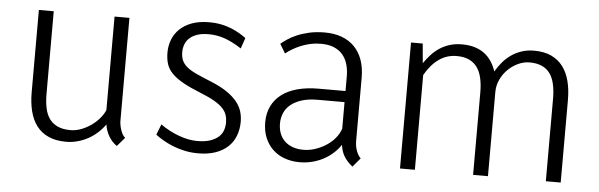

<svg xmlns="http://www.w3.org/2000/svg" viewBox="-41 -657 2469 791"><g transform="rotate(5 1194.0 -261.0)"><path d="M410.6 -75.2Q397.5 -56.6 380.1 -40.8Q362.8 -24.9 342.3 -13.7Q321.8 -2.4 298.6 3.9Q275.4 10.3 251 10.3Q208.5 10.3 178.2 -3.4Q147.9 -17.1 128.9 -42.2Q109.9 -67.4 101.1 -102.5Q92.3 -137.7 92.3 -180.7V-521H153.8V-180.2Q153.8 -146.5 159.4 -120.1Q165 -93.8 178.2 -75.9Q191.4 -58.1 212.6 -48.6Q233.9 -39.1 265.1 -39.1Q288.1 -39.1 310.8 -48.1Q333.5 -57.1 352.5 -71Q371.6 -85 385.5 -102.1Q399.4 -119.1 405.3 -134.8V-521H466.8V-94.7Q466.8 -87.9 468.3 -79.1Q469.7 -70.3 472.7 -60.8Q475.6 -51.3 480.2 -42.2Q484.9 -33.2 492.2 -26.9L460.9 9.3Q439.9 -4.9 427 -27.6Q414.1 -50.3 410.6 -75.2Z M900.9 -126Q900.9 -142.6 896.2 -157Q891.6 -171.4 879.2 -184.8Q866.7 -198.2 844 -211.4Q821.3 -224.6 785.6 -238.8Q741.7 -256.3 712.6 -272.5Q683.6 -288.6 666.3 -306.2Q648.9 -323.7 642.1 -344.7Q635.3 -365.7 635.3 -392.6Q635.3 -420.4 645 -445.8Q654.8 -471.2 674.6 -490.2Q694.3 -509.3 724.6 -520.5Q754.9 -531.7 795.9 -531.7Q823.7 -531.7 846.9 -526.9Q870.1 -522 889.2 -514.2Q908.2 -506.3 923.3 -497.3Q938.5 -488.3 949.7 -479.5L934.6 -435.5Q914.1 -448.7 896 -457.8Q877.9 -466.8 861.6 -472.2Q845.2 -477.5 829.6 -480Q814 -482.4 798.3 -482.4Q770 -482.4 750.5 -475.6Q731 -468.8 718.8 -457.3Q706.5 -445.8 701.2 -430.9Q695.8 -416 695.8 -399.9Q695.8 -378.9 702.6 -364.3Q709.5 -349.6 724.4 -337.6Q739.3 -325.7 763.4 -314.7Q787.6 -303.7 822.3 -289.6Q863.8 -272.9 890.6 -254.6Q917.5 -236.3 933.1 -216.8Q948.7 -197.3 954.8 -176.8Q960.9 -156.2 960.9 -134.8Q960.9 -102.5 950.4 -75.7Q939.9 -48.8 919.2 -29.8Q898.4 -10.7 867.9 -0.2Q837.4 10.3 797.9 10.3Q767.1 10.3 740.2 4.4Q713.4 -1.5 690.7 -10.7Q668 -20 649.9 -30.8Q631.8 -41.5 619.1 -51.3L636.2 -95.2Q671.9 -69.8 712.4 -54.9Q752.9 -40 789.1 -40Q821.8 -40 843.3 -47.6Q864.7 -55.2 877.7 -67.1Q890.6 -79.1 895.8 -94.5Q900.9 -109.9 900.9 -126Z M1228.5 -42Q1251.5 -42 1275.1 -49.6Q1298.8 -57.1 1319.8 -70.3Q1340.8 -83.5 1356.7 -102.1Q1372.6 -120.6 1379.9 -142.6V-252.4H1269Q1231 -252.4 1203.4 -243.7Q1175.8 -234.9 1157.7 -220Q1139.6 -205.1 1131.1 -184.8Q1122.6 -164.6 1122.6 -141.6Q1122.6 -119.6 1129.4 -101.3Q1136.2 -83 1149.7 -69.8Q1163.1 -56.6 1182.9 -49.3Q1202.6 -42 1228.5 -42ZM1435.5 9.3Q1418 -3.4 1403.3 -24.2Q1388.7 -44.9 1384.8 -76.2Q1371.6 -56.6 1353.8 -40.8Q1335.9 -24.9 1314.2 -13.4Q1292.5 -2 1267.8 4.2Q1243.2 10.3 1216.8 10.3Q1183.1 10.3 1154.5 0Q1126 -10.3 1105.5 -29.8Q1085 -49.3 1073.2 -77.4Q1061.5 -105.5 1061.5 -141.6Q1061.5 -179.2 1075.9 -208.5Q1090.3 -237.8 1116.9 -257.8Q1143.6 -277.8 1182.1 -288.1Q1220.7 -298.3 1269 -298.3H1379.9V-358.9Q1379.9 -385.7 1373.3 -408.7Q1366.7 -431.6 1352.3 -448.5Q1337.9 -465.3 1315.2 -474.6Q1292.5 -483.9 1260.3 -483.4Q1238.8 -483.4 1218.3 -478.8Q1197.8 -474.1 1179.4 -466.6Q1161.1 -459 1145.5 -449.7Q1129.9 -440.4 1118.2 -430.7L1095.2 -468.8Q1105 -477.1 1120.8 -488Q1136.7 -499 1158.9 -508.5Q1181.2 -518.1 1210 -524.7Q1238.8 -531.2 1274.4 -531.2Q1313 -531.2 1343.8 -520Q1374.5 -508.8 1396.2 -487.1Q1418 -465.3 1429.7 -433.1Q1441.4 -400.9 1441.4 -358.9V-94.7Q1441.4 -88.9 1442.6 -79.8Q1443.8 -70.8 1446.8 -61.3Q1449.7 -51.8 1454.6 -42.7Q1459.5 -33.7 1466.3 -27.3Z M1679.7 -521 1687 -440.4Q1700.2 -459.5 1715.6 -476.3Q1731 -493.2 1749.8 -505.4Q1768.6 -517.6 1791.3 -524.7Q1814 -531.7 1841.8 -531.7Q1871.1 -531.7 1894.3 -524.7Q1917.5 -517.6 1934.8 -504.4Q1952.1 -491.2 1964.1 -472.9Q1976.1 -454.6 1983.4 -432.1Q1995.6 -453.1 2011 -471.2Q2026.4 -489.3 2045.7 -502.7Q2064.9 -516.1 2088.4 -523.9Q2111.8 -531.7 2139.6 -531.7Q2181.6 -531.7 2211.2 -517.8Q2240.7 -503.9 2259.5 -478.8Q2278.3 -453.6 2287.1 -418.7Q2295.9 -383.8 2295.9 -341.8V0H2234.4V-341.8Q2234.4 -375 2228.5 -401.1Q2222.7 -427.2 2210 -445.1Q2197.3 -462.9 2176.3 -472.4Q2155.3 -481.9 2125.5 -481.9Q2102.1 -481.9 2078.9 -471.4Q2055.7 -460.9 2036.9 -442.6Q2018.1 -424.3 2006.6 -399.9Q1995.1 -375.5 1995.1 -347.7V0H1933.6V-341.8Q1933.6 -374 1927.7 -400.1Q1921.9 -426.3 1908.9 -444.3Q1896 -462.4 1875 -472.2Q1854 -481.9 1824.2 -481.9Q1782.7 -481.9 1749.8 -458.3Q1716.8 -434.6 1692.9 -391.6V0H1631.3V-521Z"/></g></svg>

Font: Ufes Sans Light
Style: Regular
Weight: 200
Designer: Ricardo Esteves & Thais Bronze
Foundry: ProDesignUfes - Ricardo Esteves, Thais Bronze (This is a derivative work, based on Roboto family, by Christian Robertson
Version: Version 2.0